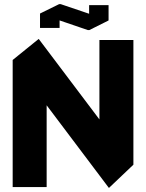

<svg xmlns="http://www.w3.org/2000/svg" viewBox="-20 -914 714 938"><path d="M631.7 -110.4 465.7 -262.7V-718.5H631.7ZM41.9 0V-620L207.9 -463.6V0ZM511.7 3.7 41.9 -620V-621L168.5 -723.4H169.5L631.7 -110.4V-109.4L512.7 3.7ZM175.5 -777.4V-846.9L271.1 -854.1V-777.4ZM415.4 -801.8V-889H510.4V-814.8ZM409.2 -767.1 175.5 -846.9V-847.9L269.1 -893.9H276.3L510 -814.8V-813.8L416.4 -767.1Z"/></svg>

Font: Foldit Thin
Style: Regular
Weight: 100
Designer: Sophia Tai
Foundry: Sophia Tai
Version: Version 1.003